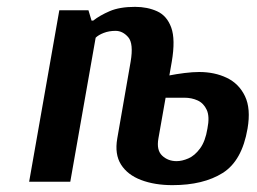

<svg xmlns="http://www.w3.org/2000/svg" viewBox="-20 -530 750 560"><path d="M483 10Q431 10 391.5 -5Q352 -20 333 -50Q314 -80 322 -126L361 -350Q370 -403 354 -421.5Q338 -440 317 -440Q298 -440 282.5 -434Q267 -428 259 -420L185 0H65L153 -500H238L247 -470H252Q271 -485 300 -497.5Q329 -510 374 -510Q410 -510 438.5 -497Q467 -484 479.5 -449.5Q492 -415 481 -350L474 -310Q494 -314 518 -317Q542 -320 561 -320Q606 -320 641.5 -303Q677 -286 694.5 -249.5Q712 -213 702 -155Q686 -61 629.5 -25.5Q573 10 483 10ZM495 -60Q511 -60 529.5 -68Q548 -76 563.5 -97Q579 -118 585 -155Q592 -190 583 -209.5Q574 -229 556.5 -237Q539 -245 518 -245H463L442 -126Q436 -92 453 -76Q470 -60 495 -60Z"/></svg>

Font: Cuprum
Style: Bold Italic
Weight: 700
Italic angle: -10°
Designer: Jovanny Lemonad
Foundry: Jovanny Lemonad
Version: Version 3.000